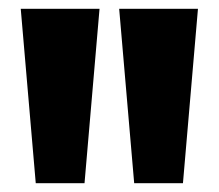

<svg xmlns="http://www.w3.org/2000/svg" viewBox="-20 -828 496 435"><path d="M61 -413 27 -808H205.5L171.5 -413ZM284 -413 250 -808H428.5L394.5 -413Z"/></svg>

Font: Encode Sans SemiCondensed SemiCondensed ExtraBold
Style: Regular
Weight: 800
Width: 4
Designer: Multiple Designers
Foundry: Impallari Type
Version: Version 3.000; ttfautohint (v1.8.3) -l 8 -r 50 -G 200 -x 14 